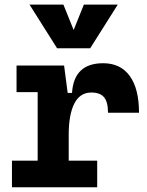

<svg xmlns="http://www.w3.org/2000/svg" viewBox="-20 -796 626 816"><path d="M272 -222.7V-113.3H393.1V0H30.8V-113.3H140.1V-404.3H50.3V-517.6H252.4L267.6 -400.9H286.1Q293.9 -527.3 418.5 -527.3Q492.2 -527.3 531.5 -473.1Q570.8 -418.9 570.8 -316.9H439Q439 -362.8 422.1 -382.8Q405.3 -402.8 368.2 -402.8Q319.8 -402.8 295.9 -356Q272 -309.1 272 -222.7ZM222.7 -590.8 105.5 -776.4H249.5L293 -668.5L336.4 -776.4H480.5L363.3 -590.8Z"/></svg>

Font: Cascadia Code PL
Style: Bold
Weight: 700
Monospace: yes
Designer: Aaron Bell
Foundry: Saja Typeworks
Version: Version 2404.023; ttfautohint (v1.8.4)